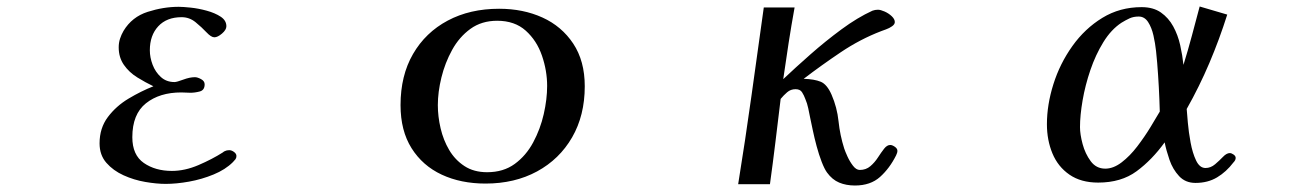

<svg xmlns="http://www.w3.org/2000/svg" viewBox="-20 -565 4040 592"><path d="M709 -84Q709 -78 706 -74Q703 -70 698 -65Q675 -42 638.5 -27Q602 -12 563 -5Q524 2 491 2Q463 2 428 -4Q393 -10 361 -24.5Q329 -39 308 -63Q287 -87 287 -123Q287 -170 312.5 -204Q338 -238 376.5 -261Q415 -284 453 -299Q428 -311 403 -326.5Q378 -342 362 -365Q346 -388 346 -419Q346 -433 350 -445.5Q354 -458 361 -470Q387 -513 435.5 -528.5Q484 -544 531 -544Q544 -544 568 -541.5Q592 -539 617.5 -532Q643 -525 660.5 -513.5Q678 -502 678 -484Q678 -473 664.5 -461.5Q651 -450 641 -450Q631 -450 616.5 -465.5Q602 -481 583 -496.5Q564 -512 540 -512Q494 -512 468 -484Q442 -456 442 -410Q442 -388 450.5 -365.5Q459 -343 476 -327.5Q493 -312 518 -312Q525 -312 545 -319.5Q565 -327 581 -327Q589 -327 600 -321Q611 -315 611 -305Q611 -287 596 -283Q581 -279 567 -279Q560 -279 553 -279.5Q546 -280 539 -280Q472 -280 430 -246.5Q388 -213 388 -142Q388 -87 423.5 -62.5Q459 -38 510 -38Q550 -38 592 -56Q634 -74 667 -95Q669 -97 673 -99Q679 -102 687 -102Q694 -102 701.5 -96.5Q709 -91 709 -84Z M1667 -300Q1667 -347 1651 -393.5Q1635 -440 1601 -470.5Q1567 -501 1513 -501Q1465 -501 1430.5 -476Q1396 -451 1374 -411Q1352 -371 1341 -326Q1330 -281 1330 -241Q1330 -206 1338.5 -169.5Q1347 -133 1365 -102.5Q1383 -72 1412 -53Q1441 -34 1482 -34Q1532 -34 1567 -59.5Q1602 -85 1624 -126Q1646 -167 1656.5 -213Q1667 -259 1667 -300ZM1783 -299Q1783 -209 1744 -141.5Q1705 -74 1636 -36.5Q1567 1 1477 1Q1401 1 1342 -26.5Q1283 -54 1249 -108Q1215 -162 1215 -241Q1215 -332 1253.5 -398.5Q1292 -465 1360.5 -501.5Q1429 -538 1519 -538Q1593 -538 1652.5 -511Q1712 -484 1747.5 -430.5Q1783 -377 1783 -299Z M2747 -100Q2747 -94 2743 -86Q2723 -46 2693.5 -19.5Q2664 7 2616 7Q2589 7 2567.5 -2Q2546 -11 2530 -33Q2522 -44 2513.5 -66Q2505 -88 2498 -114Q2491 -140 2486 -164Q2481 -188 2478 -202Q2475 -217 2472 -231.5Q2469 -246 2463 -260Q2459 -271 2453 -280.5Q2447 -290 2433 -290Q2418 -290 2407 -280.5Q2396 -271 2387 -260Q2379 -194 2371 -128Q2363 -62 2354 3H2256Q2278 -133 2297 -269.5Q2316 -406 2335 -542H2430Q2420 -487 2411.5 -432Q2403 -377 2395 -321Q2432 -356 2478.5 -397Q2525 -438 2574.5 -474.5Q2624 -511 2670 -532Q2678 -535 2687 -535Q2695 -535 2707.5 -529.5Q2720 -524 2729.5 -515Q2739 -506 2739 -497Q2739 -490 2730.5 -484Q2722 -478 2712 -474.5Q2702 -471 2697 -469Q2632 -444 2572.5 -404Q2513 -364 2458 -322Q2491 -321 2510.5 -313Q2530 -305 2544 -273Q2561 -234 2565.5 -191Q2570 -148 2583 -107Q2586 -98 2593 -82.5Q2600 -67 2610 -54Q2620 -41 2631 -41Q2650 -41 2663.5 -52.5Q2677 -64 2687 -79.5Q2697 -95 2706 -106.5Q2715 -118 2725 -118Q2731 -118 2739 -112.5Q2747 -107 2747 -100Z M3556 -221Q3555 -259 3553 -296.5Q3551 -334 3548 -371Q3547 -384 3544.5 -407.5Q3542 -431 3536.5 -455.5Q3531 -480 3520 -497Q3509 -514 3491 -514Q3475 -514 3463 -508.5Q3451 -503 3438 -495Q3406 -474 3382 -435Q3358 -396 3342 -349Q3326 -302 3318 -255.5Q3310 -209 3310 -173Q3310 -151 3318 -121Q3326 -91 3343 -68Q3360 -45 3388 -45Q3413 -45 3438.5 -64.5Q3464 -84 3486.5 -113.5Q3509 -143 3527 -172.5Q3545 -202 3556 -221ZM3790 -78Q3790 -71 3783 -64Q3761 -35 3732.5 -18Q3704 -1 3666 -1Q3635 -1 3615.5 -22Q3596 -43 3586 -72Q3576 -101 3571 -126Q3532 -72 3484.5 -37Q3437 -2 3366 -2Q3313 -2 3277.5 -26.5Q3242 -51 3225 -92Q3208 -133 3208 -182Q3208 -242 3228 -305.5Q3248 -369 3286.5 -423Q3325 -477 3379 -510Q3433 -543 3500 -543Q3536 -543 3559.5 -526.5Q3583 -510 3597.5 -483.5Q3612 -457 3619 -425.5Q3626 -394 3629 -365Q3643 -410 3655 -455Q3667 -500 3679 -545L3764 -520Q3740 -444 3709 -371Q3678 -298 3639 -229Q3640 -216 3642.5 -187Q3645 -158 3651 -125.5Q3657 -93 3668 -70Q3679 -47 3697 -47Q3713 -47 3726.5 -58.5Q3740 -70 3751 -81.5Q3762 -93 3772 -93Q3777 -93 3783.5 -88.5Q3790 -84 3790 -78Z"/></svg>

Font: Kaisei Decol Medium
Style: Regular
Weight: 500
Designer: Font-Kai, 金井和夫
Foundry: KAZUO KANAI
Version: Version 5.003